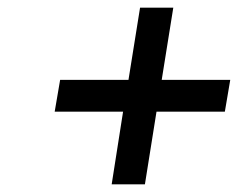

<svg xmlns="http://www.w3.org/2000/svg" viewBox="-20 -581 640 502"><path d="M272 -99.1 301.8 -289.1H123L137.2 -372.1H315.9L346.2 -561H433.1L402.8 -372.1H582L567.9 -289.1H389.2L358.9 -99.1Z"/></svg>

Font: Office Code Pro Medium Italic
Style: Regular
Weight: 500
Italic angle: -9°
Designer: Nathan Rutzky & Paul D. Hunt
Foundry: Adobe Systems Incorporated
Version: Version 1.004;PS 001.004;hotconv 1.0.70;makeotf.lib2.5.58329